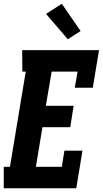

<svg xmlns="http://www.w3.org/2000/svg" viewBox="-22 -1002 547 1022"><path d="M-2 0V-114H31L115 -621H97L96 -735H505L472 -535H376L391 -621H253L222 -439H370L352 -325H204L169 -114H307L321 -200H417L384 0ZM339 -793 223 -928 307 -982 407 -837Z"/></svg>

Font: Iosevka Curly Slab Heavy
Style: Italic
Weight: 900
Italic angle: -9°
Monospace: yes
Designer: Belleve Invis
Foundry: Belleve Invis
Version: Version 22.1.2; ttfautohint (v1.8.4)